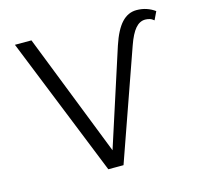

<svg xmlns="http://www.w3.org/2000/svg" viewBox="-99 -771 902 875"><g transform="rotate(-15 352.0 -333.5)"><path d="M306.8 0 42.4 -658H120.4L371.5 -18H328.1L494.8 -533.2Q518 -603.2 548 -635.3Q577.9 -667.4 617.9 -667.4Q643.3 -667.4 665.1 -660Q686.9 -652.6 704.4 -639.6L686 -601Q676 -609.6 665.5 -612.5Q655 -615.4 645.1 -615.4Q619.1 -615.4 598.7 -591.7Q578.4 -568.1 560.5 -517.3L378.5 0Z"/></g></svg>

Font: Ysabeau
Style: Bold
Weight: 700
Designer: Christian Thalmann (Catharsis Fonts)
Version: Version 2.000;gftools[0.9.27.dev2+g8671c4b]